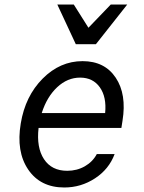

<svg xmlns="http://www.w3.org/2000/svg" viewBox="-20 -821 640 851"><path d="M151 -254Q141 -167 175 -115.5Q209 -64 278 -64Q321 -64 356 -84Q391 -104 409 -138H488Q463 -71 401 -30.5Q339 10 265 10Q159 10 105 -69.5Q51 -149 72 -274Q92 -395 169 -472.5Q246 -550 346 -550Q444 -550 493 -476.5Q542 -403 523 -286L518 -254ZM335 -477Q279 -477 233.5 -434.5Q188 -392 165 -320H446Q453 -391 422.5 -434Q392 -477 335 -477ZM316 -625 234 -801H307L372 -698L471 -801H544L405 -625Z"/></svg>

Font: CommitMono
Style: Italic
Weight: 400
Monospace: yes
Designer: Eigil Nikolajsen
Foundry: Eigil Nikolajsen
Version: Version 1.143